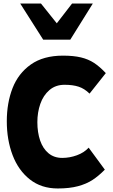

<svg xmlns="http://www.w3.org/2000/svg" viewBox="-20 -1050 640 1087"><path d="M18.5 -363.5Q18.5 -467 51 -550.8Q83.5 -634.5 154.5 -684.8Q225.5 -735 336.5 -735Q396.5 -735 438.2 -725Q480 -715 512.5 -693.8Q545 -672.5 579 -636L487 -520Q458 -548.5 425.2 -559.2Q392.5 -570 345.5 -570Q294.5 -570 259.8 -540Q225 -510 208.2 -461.8Q191.5 -413.5 191.5 -358.5Q191.5 -300.5 207.2 -254.5Q223 -208.5 254.8 -182.2Q286.5 -156 332.5 -156Q374.5 -156 415.5 -171Q456.5 -186 482 -214L573.5 -89.5Q538.5 -54 503.8 -31.2Q469 -8.5 421.2 4.2Q373.5 17 307 17Q214 17 149 -34.2Q84 -85.5 51.2 -172Q18.5 -258.5 18.5 -363.5ZM94.5 -1030H212L301.5 -918L388 -1030H505.5L378 -825.5H224.5Z"/></svg>

Font: JuliaMono Black
Style: Regular
Weight: 900
Monospace: yes
Designer: cormullion
Foundry: corm
Version: Version 0.054; ttfautohint (v1.8.4)